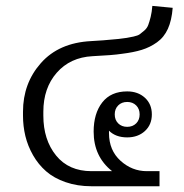

<svg xmlns="http://www.w3.org/2000/svg" viewBox="-20 -648 640 668"><path d="M453.8 -281.2Q441.7 -293.3 422.5 -293.3Q403.3 -293.3 391.2 -281.2Q379.2 -269.2 379.2 -250Q379.2 -230.8 391.2 -218.8Q403.3 -206.7 422.5 -206.7Q441.7 -206.7 453.8 -218.8Q465.8 -230.8 465.8 -250Q465.8 -269.2 453.8 -281.2ZM60 -245.8V-259.2Q60 -358.3 122.5 -428.8Q185 -499.2 296.7 -505Q333.3 -506.7 392.5 -512.5Q412.5 -515 420.8 -516.2Q429.2 -517.5 444.6 -520.8Q460 -524.2 466.2 -528.8Q472.5 -533.3 482.1 -541.7Q491.7 -550 495.8 -561.2Q500 -572.5 504.2 -589.2Q508.3 -605.8 510 -627.5L580.8 -620.8Q577.5 -577.5 564.2 -547.9Q550.8 -518.3 526.2 -500.8Q501.7 -483.3 473.3 -474.6Q445 -465.8 404.2 -460.8Q371.7 -455.8 301.7 -452.5Q224.2 -448.3 177.5 -395Q130.8 -341.7 130.8 -259.2V-245.8Q130.8 -161.7 175 -107.1Q219.2 -52.5 298.3 -52.5H370Q305.8 -103.3 305.8 -190Q305.8 -253.3 335.8 -291.7Q365.8 -330 422.5 -330Q460 -330 484.2 -307.9Q508.3 -285.8 508.3 -250Q508.3 -214.2 484.2 -192.1Q460 -170 422.5 -170Q382.5 -170 359.2 -193.3V-185Q359.2 -125 399.2 -88.8Q439.2 -52.5 490.8 -52.5H535V0H298.3Q249.2 0 208.3 -14.2Q167.5 -28.3 140.4 -52.1Q113.3 -75.8 95 -107.9Q76.7 -140 68.3 -174.6Q60 -209.2 60 -245.8Z"/></svg>

Font: Boon
Style: Regular
Weight: 400
Designer: Sungsit Sawaiwan
Foundry: FontUni
Version: Version 3.0